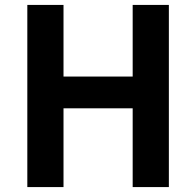

<svg xmlns="http://www.w3.org/2000/svg" viewBox="-20 -760 797 780"><path d="M238 -740V-449H519V-740H666V0H519V-320H238V0H91V-740Z"/></svg>

Font: Kinto Sans
Style: Bold
Weight: 700
Designer: Authors: Ryoko NISHIZUKA  (kana & ideographs); Paul D. Hunt (Latin, Greek & Cyrillic); Wenlong ZHANG  (bopomofo); Sandol
Foundry: Adobe Systems Incorporated, ookami Inc.
Version: Version 0.001